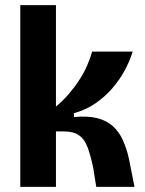

<svg xmlns="http://www.w3.org/2000/svg" viewBox="-20 -728 565 748"><path d="M59 0V-708H198V-313Q226 -336 249 -363Q272 -390 290 -418Q308 -446 320 -474Q332 -502 339 -527H497Q486 -491 466 -454Q446 -417 417.5 -384Q389 -351 352 -325.5Q315 -300 268 -287V-272Q321 -277 357.5 -268Q394 -259 418.5 -237.5Q443 -216 458 -183.5Q473 -151 482 -111L504 0H355L343 -75Q333 -122 321.5 -153.5Q310 -185 288.5 -200.5Q267 -216 229 -216H198V0Z"/></svg>

Font: Bricolage Grotesque SemiCondensed
Style: Bold
Weight: 700
Width: 4
Designer: Mathieu Triay
Foundry: Atelier Triay
Version: Version 1.001;gftools[0.9.33.dev8+g029e19f]